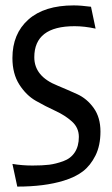

<svg xmlns="http://www.w3.org/2000/svg" viewBox="-20 -679 416 711"><path d="M26 -464Q26 -554 85 -606.5Q144 -659 253 -659Q279 -659 317 -654L334 -573Q293 -582 256 -582Q107 -582 107 -467Q107 -396 193 -362Q229 -347 265.5 -330.5Q302 -314 327 -279Q352 -244 352 -192Q352 -140 333.5 -103Q315 -66 287 -44.5Q259 -23 216 -10Q145 12 44 12L26 -72Q62 -66 100 -66Q138 -66 162 -69Q186 -72 214 -82Q242 -92 257 -115Q272 -138 272 -172Q272 -206 246.5 -229Q221 -252 185 -268.5Q149 -285 113 -305.5Q77 -326 51.5 -366Q26 -406 26 -464Z"/></svg>

Font: Fresca
Style: Regular
Weight: 400
Designer: Iván Moreno
Foundry: Fontstage
Version: Version 1.001